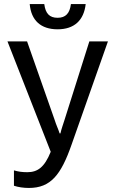

<svg xmlns="http://www.w3.org/2000/svg" viewBox="-20 -919 570 950"><path d="M265 -774C347 -774 395 -818 404 -899H331C325 -853 305 -831 265 -831C225 -831 205 -852 199 -899H127C134 -818 182 -774 265 -774ZM123 11C231 11 282 -54 334 -203L514 -714H422L299 -325C291 -300 284 -281 279 -259H275C268 -281 258 -301 251 -324L114 -714H17L231 -168C200 -91 166 -67 115 -67C88 -67 70 -70 49 -76V0C70 7 96 11 123 11Z"/></svg>

Font: Noto Sans Mono Condensed
Style: Regular
Weight: 400
Width: 3
Designer: Monotype Design Team
Foundry: Monotype Imaging Inc.
Version: Version 2.014